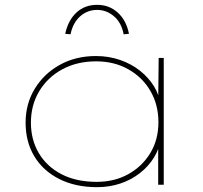

<svg xmlns="http://www.w3.org/2000/svg" viewBox="-20 -765 839 795"><path d="M382 10Q292 10 225 -24Q158 -58 122 -118Q86 -178 86 -257Q86 -336 124.5 -398.5Q163 -461 228.5 -497Q294 -533 377 -533Q431 -533 478 -516.5Q525 -500 560.5 -471.5Q596 -443 618 -407Q640 -371 643 -334L635 -335L637 -525H658V0H635V-183L647 -195Q641 -151 618 -113.5Q595 -76 559 -48Q523 -20 478 -5Q433 10 382 10ZM380 -12Q454 -12 511.5 -44Q569 -76 602.5 -131.5Q636 -187 636 -259Q636 -331 603 -388Q570 -445 511.5 -478Q453 -511 378 -511Q299 -511 238 -478Q177 -445 142.5 -387.5Q108 -330 108 -257Q108 -186 141 -130.5Q174 -75 235 -43.5Q296 -12 380 -12ZM272 -623 250 -625Q262 -681 296.5 -713Q331 -745 382 -745Q432 -745 467.5 -713Q503 -681 514 -625L492 -623Q483 -671 452 -697.5Q421 -724 382 -724Q342 -724 312 -697.5Q282 -671 272 -623Z"/></svg>

Font: Lexend Giga Thin
Style: Regular
Weight: 250
Version: Version 1.007